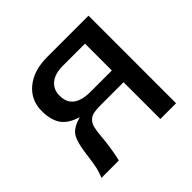

<svg xmlns="http://www.w3.org/2000/svg" viewBox="-129 -637 775 775"><g transform="rotate(-45 258.0 -250.0)"><path d="M376 -276.9V-430.2H249Q204.6 -430.2 179.7 -409.9Q154.8 -389.6 154.8 -354Q154.8 -276.9 254.9 -276.9ZM149.9 -235.8Q101.1 -250.5 80.6 -280.5Q60.1 -310.5 60.1 -360.8Q60.1 -423.8 106.7 -461.9Q153.3 -500 230 -500H465.8V0H376V-210H245.1Q219.2 -210 204.6 -206.8Q189.9 -203.6 179.2 -193.1Q168.5 -182.6 164.1 -164.3Q159.7 -146 157.2 -113.8Q152.3 -55.2 139.2 0H40Q49.3 -22.5 54 -43Q58.6 -63.5 64.9 -111.8L66.9 -127Q75.2 -181.6 92 -202.4Q108.9 -223.1 149.9 -234.9Z"/></g></svg>

Font: Perun
Style: Regular
Weight: 400
Version: Version 1.0000